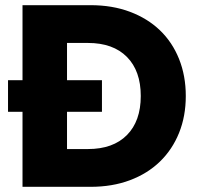

<svg xmlns="http://www.w3.org/2000/svg" viewBox="-20 -722 772 742"><path d="M330 -702Q414 -702 482 -676.5Q550 -651 598 -605Q646 -559 672 -494Q698 -429 698 -351Q698 -273 672 -208.5Q646 -144 598 -97.5Q550 -51 482 -25.5Q414 0 330 0H67V-290H11V-412H67V-702ZM320 -146Q417 -146 470.5 -200Q524 -254 524 -351Q524 -448 470.5 -502Q417 -556 320 -556H239V-412H374V-290H239V-146Z"/></svg>

Font: SVN-Poppins
Style: Bold
Weight: 700
Designer: Ninad Kale (Devanagari), Jonny Pinhorn (Latin)
Foundry: Indian Type Foundry
Version: Version 3.200;PS 1.000;hotconv 16.6.54;makeotf.lib2.5.65590